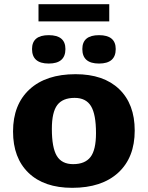

<svg xmlns="http://www.w3.org/2000/svg" viewBox="-20 -887 708 920"><path d="M326 13Q191.5 13 117 -58.5Q42.5 -130 42.5 -257Q42.5 -386 121.5 -458.8Q200.5 -531.5 342 -531.5Q476.5 -531.5 551 -460Q625.5 -388.5 625.5 -261.5Q625.5 -132 546.5 -59.5Q467.5 13 326 13ZM330.5 -100.5Q387.5 -100.5 413.8 -134.8Q440 -169 440 -249Q440 -339 416 -378.5Q392 -418 337.5 -418Q280.5 -418 254.5 -383.8Q228.5 -349.5 228.5 -269.5Q228.5 -179.5 252.2 -140Q276 -100.5 330.5 -100.5ZM213.5 -582.5Q133.5 -582.5 133.5 -652Q133.5 -718.5 213.5 -718.5Q293.5 -718.5 293.5 -652Q293.5 -582.5 213.5 -582.5ZM454.5 -582.5Q374.5 -582.5 374.5 -652Q374.5 -718.5 454.5 -718.5Q534.5 -718.5 534.5 -652Q534.5 -582.5 454.5 -582.5ZM164.5 -784.5V-867H503.5V-784.5Z"/></svg>

Font: Newsreader Caption
Style: Bold
Weight: 700
Designer: Hugues Gentile
Foundry: Production Type
Version: Version 1.001